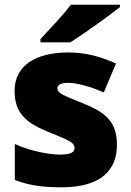

<svg xmlns="http://www.w3.org/2000/svg" viewBox="-20 -786 557 816"><path d="M490 -756V-766H281C248 -721 186 -657 152 -620V-606H279C333 -640 443 -718 490 -756ZM477 -170C477 -267 431 -307 335 -346C243 -383 224 -390 224 -411C224 -426 241 -434 271 -434C304 -434 366 -418 421 -393L473 -516C404 -547 343 -563 270 -563C133 -563 42 -508 42 -400C42 -309 87 -266 179 -228C272 -190 297 -181 297 -157C297 -138 278 -129 235 -129C193 -129 113 -142 43 -174V-21C107 3 164 10 243 10C411 10 477 -65 477 -170Z"/></svg>

Font: Noto Sans Kannada Black
Style: Regular
Weight: 900
Designer: Jelle Bosma - Monotype Design Team
Foundry: Monotype Imaging Inc.
Version: Version 2.005